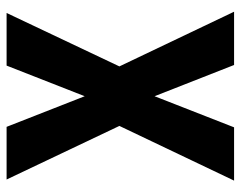

<svg xmlns="http://www.w3.org/2000/svg" viewBox="-96 -656 751 600"><g transform="rotate(-90 280.0 -355.5)"><path d="M279.8 -466.8 375.5 -710.9H540L373 -358.4L543.9 0H377.4L279.8 -248.5L182.6 0H16.1L187 -358.4L19.5 -710.9H184.1Z"/></g></svg>

Font: MAUL Condensed Bold
Style: Condensed Bold
Weight: 700
Designer: MAUL
Version: Version 1.0; 2020; ttfautohint (v1.8.3)